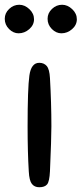

<svg xmlns="http://www.w3.org/2000/svg" viewBox="-53 -783 343 807"><path d="M68 -62Q63 -144 63 -251Q63 -412 70.5 -465.5Q78 -519 112 -519Q132 -519 143.5 -505.5Q155 -492 157 -455Q163 -350 163 -252Q163 -201 157 -63Q155 -20 145 -8Q135 4 112 4Q92 4 81 -10Q70 -24 68 -62ZM28 -763Q51 -763 70.5 -744.5Q90 -726 90 -702Q90 -678 70 -660.5Q50 -643 25 -643Q3 -643 -15 -661Q-33 -679 -33 -704Q-33 -728 -14.5 -745.5Q4 -763 28 -763ZM208 -763Q231 -763 250.5 -744.5Q270 -726 270 -702Q270 -678 250 -660.5Q230 -643 205 -643Q183 -643 165 -661Q147 -679 147 -704Q147 -728 165.5 -745.5Q184 -763 208 -763Z"/></svg>

Font: Sniglet
Style: Regular
Weight: 400
Designer: Haley Fiege
Foundry: Haley Fiege, Pablo Impallari, Brenda Gallo
Version: Version 2.000